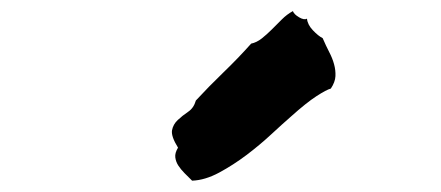

<svg xmlns="http://www.w3.org/2000/svg" viewBox="-20 -769 795 346"><path d="M576.2 -609.4Q568.4 -607.4 550.3 -595.7Q532.2 -584 503.9 -558.6Q489.3 -545.9 468.8 -526.9Q448.2 -507.8 424.3 -489.7Q400.4 -471.7 375 -458Q349.6 -444.3 326.2 -443.4Q319.3 -450.2 312.5 -457Q305.7 -463.9 301.3 -470.7Q296.9 -477.5 295.9 -485.4Q294.9 -493.2 300.8 -502.9Q288.1 -523.4 290 -534.2Q292 -544.9 300.3 -552.7Q308.6 -560.5 318.8 -567.4Q329.1 -574.2 333 -587.9Q355.5 -612.3 382.3 -638.2Q409.2 -664.1 432.6 -690.4Q442.4 -692.4 451.7 -699.7Q460.9 -707 469.7 -715.8Q478.5 -724.6 487.8 -733.9Q497.1 -743.2 507.8 -749Q509.8 -743.2 519 -737.8Q528.3 -732.4 533.2 -735.4Q534.2 -724.6 543.9 -714.4Q553.7 -704.1 561.5 -700.2Q567.4 -686.5 573.2 -675.3Q579.1 -664.1 582 -653.3Q585 -642.6 584.5 -631.8Q584 -621.1 576.2 -609.4Z"/></svg>

Font: Permanent Marker
Style: Regular
Weight: 400
Designer: Font Diner, Inc
Foundry: Font Diner, Inc
Version: Version 1.000